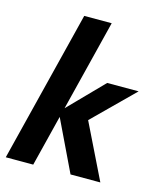

<svg xmlns="http://www.w3.org/2000/svg" viewBox="-109 -741 679 816"><g transform="rotate(15 230.5 -333.5)"><path d="M-6.2 0 160.4 -666.7H281.2L181.2 -266L328.5 -416.7H466.7L291 -243.1L409.7 -0.7H278.5L170.8 -225L114.6 0Z"/></g></svg>

Font: Afacad
Style: Bold Italic
Weight: 700
Italic angle: -14°
Designer: Kristian Moeller
Foundry: Dicotype
Version: Version 1.000; ttfautohint (v1.8.4.7-5d5b)